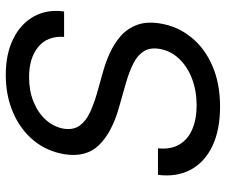

<svg xmlns="http://www.w3.org/2000/svg" viewBox="-79 -699 790 672"><g transform="rotate(-90 316.0 -363.0)"><path d="M278.3 12.2Q197.8 12.2 141.4 -14.4Q85 -41 58.3 -90.1Q31.7 -139.2 40 -205.1H132.8Q128.4 -160.6 146.2 -130.4Q164.1 -100.1 199.7 -85Q235.4 -69.8 283.2 -69.8Q334 -69.8 376.5 -85.9Q418.9 -102.1 446.8 -131.6Q474.6 -161.1 481 -200.2Q486.3 -233.4 472.4 -255.1Q458.5 -276.9 429 -291.7Q399.4 -306.6 357.4 -318.4L274.9 -341.8Q187.5 -366.7 143.8 -411.9Q100.1 -457 112.3 -533.2Q122.6 -594.7 160.9 -640.9Q199.2 -687 258.5 -712.4Q317.9 -737.8 389.6 -737.8Q462.9 -737.8 515.6 -711.9Q568.4 -686 594.2 -639.9Q620.1 -593.8 611.8 -533.7H522.9Q526.9 -591.3 488.3 -623.8Q449.7 -656.2 381.8 -656.2Q334 -656.2 295.7 -640.6Q257.3 -625 232.7 -597.7Q208 -570.3 201.7 -535.6Q196.3 -501 212.6 -478.8Q229 -456.5 259 -442.9Q289.1 -429.2 322.8 -419.4L395.5 -398.9Q430.7 -389.6 464.8 -374.3Q499 -358.9 525.6 -335.7Q552.2 -312.5 564.9 -278.3Q577.6 -244.1 569.8 -197.3Q560.1 -136.7 522 -89.4Q483.9 -42 422.1 -14.9Q360.4 12.2 278.3 12.2Z"/></g></svg>

Font: Inter 20pt
Style: Italic
Weight: 400
Italic angle: -9.3988°
Version: Version 4.001;git-66647c0bb